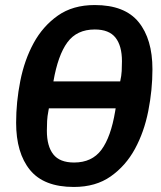

<svg xmlns="http://www.w3.org/2000/svg" viewBox="-20 -730 640 762"><path d="M273 12Q154 12 99 -55.5Q44 -123 44 -243Q44 -325 60.5 -408.5Q77 -492 113.5 -559Q150 -626 209.5 -668Q269 -710 356 -710Q475 -710 530 -642.5Q585 -575 585 -455Q585 -373 568.5 -289.5Q552 -206 515.5 -139Q479 -72 419.5 -30Q360 12 273 12ZM274 -85Q345 -85 382.5 -135.5Q420 -186 437 -288L439 -300H174L172 -289Q168 -269 167 -250Q166 -231 166 -211Q166 -150 191.5 -117.5Q217 -85 274 -85ZM457 -407Q462 -429 463 -448Q464 -467 464 -487Q464 -548 438.5 -580.5Q413 -613 356 -613Q285 -613 247.5 -562Q210 -511 192 -407Z"/></svg>

Font: IBM Plex Mono SemiBold
Style: Italic
Weight: 600
Italic angle: -9°
Monospace: yes
Designer: Mike Abbink, Paul van der Laan, Pieter van Rosmalen
Foundry: Bold Monday
Version: Version 2.3